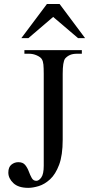

<svg xmlns="http://www.w3.org/2000/svg" viewBox="-20 -909 439 945"><path d="M382.8 -644.5H358.9Q338.4 -644.5 324.5 -638.4Q310.5 -632.3 300.3 -620.6Q288.6 -604 288.6 -545.4V-221.2Q288.6 -145 271 -98.1Q253.4 -51.3 226.6 -26.6Q199.7 -2 170.9 6.8Q142.1 15.6 119.1 15.6Q70.3 15.6 45.7 -7.8Q21 -31.2 21 -59.6Q21 -86.4 36.1 -98.6Q51.3 -110.8 70.3 -110.8Q92.8 -110.8 104 -96.9Q115.2 -83 121.8 -64.9Q128.4 -46.9 136.2 -33Q144 -19 158.7 -19Q171.4 -19 183.3 -35.6Q195.3 -52.2 195.3 -93.8V-545.4Q195.3 -574.7 193.6 -591.6Q191.9 -608.4 185.5 -618.2Q179.7 -627.9 161.4 -636.2Q143.1 -644.5 123 -644.5H100.1V-662.1H382.8ZM398.9 -721.2H364.3L241.7 -825.7L119.6 -721.2H85L210.9 -889.2H273.4Z"/></svg>

Font: BabelStone Roman
Style: Regular
Weight: 400
Designer: Walt Agee, Victor Gaultney, Peter Martin, Debbi Hosken, Becca Hirsbrunner (SIL); Andrew West (BabelStone)
Foundry: BabelStone
Version: Version 16.000